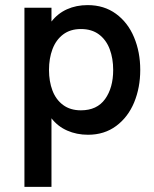

<svg xmlns="http://www.w3.org/2000/svg" viewBox="-20 -518 605 752"><path d="M75.7 -487.8H181.6V-433.6Q206.1 -465.3 242.4 -481.7Q278.8 -498 323.2 -498Q387.7 -498 434.3 -463.9Q481 -429.7 505.1 -371.8Q529.3 -314 529.3 -244.1Q529.3 -174.8 505.4 -116.9Q481.4 -59.1 435.1 -24.7Q388.7 9.8 324.7 9.8Q280.3 9.8 243.2 -6.6Q206.1 -22.9 181.6 -54.7V213.9H75.7ZM423.3 -244.1Q423.3 -289.1 409.7 -325.4Q396 -361.8 367.7 -383.1Q339.4 -404.3 296.9 -404.3Q255.4 -404.3 227.3 -383.1Q199.2 -361.8 185.5 -325.4Q171.9 -289.1 171.9 -244.1Q171.9 -199.2 185.5 -163.3Q199.2 -127.4 227.3 -106.7Q255.4 -85.9 296.9 -85.9Q359.9 -85.9 391.6 -130.1Q423.3 -174.3 423.3 -244.1Z"/></svg>

Font: Acari Sans SemiBold
Style: Regular
Weight: 600
Designer: Alfredo Marco Pradil and Stefan Peev
Foundry: Hanken Design Co.
Version: Version 1.045;January 11, 2019;FontCreator 11.5.0.2425 64-bi